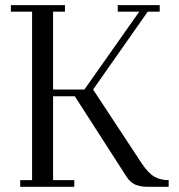

<svg xmlns="http://www.w3.org/2000/svg" viewBox="-20 -722 692 742"><path d="M22 -676.8V-702.1H231V-676.8H185.1V-376H306.2L518.1 -676.8H435.1V-702.1H597.2V-676.8H550.8L339.8 -376L526.9 -91.8Q552.7 -53.2 575.9 -39.6Q599.1 -25.9 631.8 -25.9V0H551.8Q522.9 0 502.9 -8.5Q482.9 -17.1 467.8 -41L269 -350.1H185.1V-25.9H267.1V0H58.1V-25.9H104V-676.8Z"/></svg>

Font: Dehuti
Style: Book
Weight: 400
Version: Version 1.2